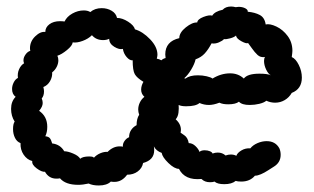

<svg xmlns="http://www.w3.org/2000/svg" viewBox="-20 -569 962 589"><path d="M906 -331Q906 -296 875 -284Q867 -270 853.5 -262Q840 -254 824 -254Q810 -254 797 -260Q790 -254 775.5 -250.5Q761 -247 746 -247Q722 -247 713 -257Q703 -249 680 -249Q663 -249 653 -254Q635 -247 621 -247Q606 -247 592 -253Q581 -243 551 -243Q536 -243 528 -247Q529 -236 527.5 -223.5Q526 -211 519 -203Q539 -185 534 -162Q535 -161 545.5 -154Q556 -147 559 -130Q570 -130 579.5 -121Q589 -112 592 -103Q597 -108 608 -108Q617 -108 624 -105Q631 -102 632 -98Q640 -101 648 -101Q662 -101 672 -92Q680 -95 688 -95Q698 -95 705 -91Q708 -100 720.5 -107.5Q733 -115 748 -114Q756 -124 770 -130Q784 -136 798 -136Q825 -136 837 -114Q841 -105 841 -94Q841 -70 819 -57Q814 -54 802.5 -46.5Q791 -39 780.5 -34.5Q770 -30 762 -30Q747 -12 720 -12Q709 -12 703 -14Q691 -4 668 -4Q647 -4 638 -12Q634 -10 624 -10Q608 -10 598 -20Q547 -15 529 -51Q515 -51 496.5 -69Q478 -87 476 -100Q459 -106 452 -120Q453 -116 453 -108Q453 -78 419 -69Q416 -53 402.5 -43Q389 -33 370 -33Q354 -11 331 -11Q324 -11 320 -12Q308 0 283 0Q264 0 252 -6Q234 -2 220 -2Q181 -2 164 -22Q160 -21 153 -21Q130 -21 118 -42Q108 -41 92.5 -52.5Q77 -64 79 -75Q63 -79 52.5 -94.5Q42 -110 43 -130Q32 -134 26 -146Q20 -158 20 -173Q20 -189 25 -196Q14 -213 14 -235Q14 -258 28 -272Q17 -280 17 -296Q17 -306 22 -316Q27 -326 35 -330Q33 -344 38.5 -356.5Q44 -369 54 -375Q52 -378 52 -384Q52 -393 58.5 -402Q65 -411 73 -413Q72 -416 72 -421Q72 -442 88 -457.5Q104 -473 119 -471Q119 -485 131.5 -494.5Q144 -504 164 -504Q173 -504 178 -503Q185 -518 202 -527.5Q219 -537 237 -537Q249 -537 257 -532Q271 -544 292 -544Q309 -544 322.5 -536Q336 -528 339 -514Q355 -514 373 -502.5Q391 -491 394 -479Q418 -472 440.5 -448.5Q463 -425 463 -401Q463 -397 461 -389Q468 -388 475 -384Q480 -389 488 -391L487 -402Q487 -442 530 -452Q530 -469 550 -485Q570 -501 585 -500Q586 -510 604 -517Q622 -524 631 -521Q639 -534 663 -539Q672 -549 689 -549Q695 -549 703 -547L712 -548Q724 -548 732.5 -543.5Q741 -539 740 -533Q762 -531 777 -523Q792 -515 795 -494Q808 -497 828 -487.5Q848 -478 862.5 -458.5Q877 -439 877 -413Q877 -408 875 -394Q887 -389 896.5 -370Q906 -351 906 -331ZM404 -233Q404 -244 409 -254.5Q414 -265 423 -272Q413 -281 413 -294Q413 -306 420 -318Q400 -330 393.5 -341.5Q387 -353 387 -384Q378 -383 368.5 -394Q359 -405 357 -419Q346 -416 330.5 -425.5Q315 -435 315 -450Q307 -446 296 -446Q275 -446 262 -461Q251 -450 233.5 -443.5Q216 -437 203 -439Q202 -429 185.5 -415.5Q169 -402 156 -398Q159 -392 159 -384Q159 -374 154 -364Q149 -354 140 -347Q141 -333 133.5 -320Q126 -307 113 -302Q115 -294 115 -289Q115 -275 108 -267Q111 -260 111 -253Q111 -242 100 -229Q125 -212 125 -180Q125 -163 119 -151Q129 -150 133 -145Q137 -140 140 -129Q165 -126 177 -105Q188 -105 204.5 -98Q221 -91 226 -82Q234 -89 253 -89Q267 -89 268 -85Q276 -94 288 -99Q300 -104 310 -103Q327 -120 347 -120Q354 -120 357 -119Q356 -128 362 -136.5Q368 -145 376 -148Q376 -161 382.5 -170.5Q389 -180 399 -185Q399 -205 407 -217Q404 -225 404 -233ZM776 -343Q801 -343 811 -338Q803 -342 796.5 -355.5Q790 -369 790 -382Q790 -390 793 -394Q779 -392 770 -400.5Q761 -409 753 -420.5Q745 -432 741 -437Q736 -434 720.5 -442.5Q705 -451 704 -460Q699 -455 686.5 -451.5Q674 -448 667 -449Q663 -444 651.5 -439Q640 -434 629 -436Q619 -417 608 -405Q597 -393 580 -387Q577 -373 566.5 -355.5Q556 -338 545 -329L549 -328Q562 -338 587 -338Q601 -338 614 -335Q627 -332 632 -328Q658 -344 686 -344Q711 -344 728 -328Q739 -343 776 -343Z"/></svg>

Font: Pangolin
Style: Regular
Weight: 400
Designer: Kevin Burke
Foundry: Google, Inc.
Version: Version 1.101